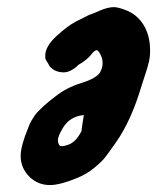

<svg xmlns="http://www.w3.org/2000/svg" viewBox="-20 -539 449 549"><path d="M219.7 -210Q179.7 -206.1 160.2 -173.8Q145.5 -149.4 145.5 -137.7Q145.5 -129.9 150.4 -123Q155.3 -118.2 174.8 -125Q197.3 -132.8 212.9 -164.1Q213.9 -169.9 215.8 -185.1Q217.8 -200.2 219.7 -210ZM256.8 -395.5Q252.9 -395.5 248.5 -391.6Q244.1 -387.7 240.2 -382.3Q236.3 -377 226.6 -368.7Q216.8 -360.4 204.1 -353.5L198.2 -347.7Q191.4 -341.8 181.6 -336.9Q171.9 -332 160.2 -332Q159.2 -332 156.2 -332.5Q153.3 -333 151.4 -333Q139.6 -335 130.9 -341.3Q122.1 -347.7 120.1 -352.5L117.2 -358.4Q110.4 -367.2 109.4 -374V-379.9Q109.4 -406.2 141.1 -435.5Q172.9 -464.8 197.3 -477.5Q221.7 -490.2 236.3 -497.1H237.3Q241.2 -498 264.6 -508.3Q288.1 -518.6 305.7 -518.6Q316.4 -518.6 335 -511.7Q370.1 -500 389.6 -469.2Q409.2 -438.5 409.2 -394.5Q409.2 -377.9 405.8 -362.3Q402.3 -346.7 394.5 -323.7Q386.7 -300.8 384.8 -293.9Q355.5 -194.3 311.5 -131.8Q291 -102.5 281.2 -89.8Q271.5 -77.1 249.5 -59.1Q227.5 -41 201.2 -30.3Q151.4 -9.8 123 -9.8Q88.9 -9.8 64.5 -33.2Q39.1 -58.6 39.1 -92.8Q39.1 -121.1 59.6 -170.9Q63.5 -182.6 69.3 -192.9Q75.2 -203.1 79.6 -209.5Q84 -215.8 93.8 -225.1Q103.5 -234.4 106.9 -237.8Q110.4 -241.2 122.6 -251Q134.8 -260.7 137.7 -262.7Q168.9 -288.1 212.9 -301.8Q256.8 -315.4 266.6 -333Q273.4 -345.7 273.4 -358.4Q273.4 -368.2 270 -377Q266.6 -385.7 262.7 -390.6Q258.8 -395.5 256.8 -395.5Z"/></svg>

Font: Essays1743
Style: BoldItalic
Weight: 700
Italic angle: -10°
Designer: Based on the typeface in a 1743 English translation of the essays of Montaigne.  PostScript/TrueType font designed by Jo
Version: Version 002.100